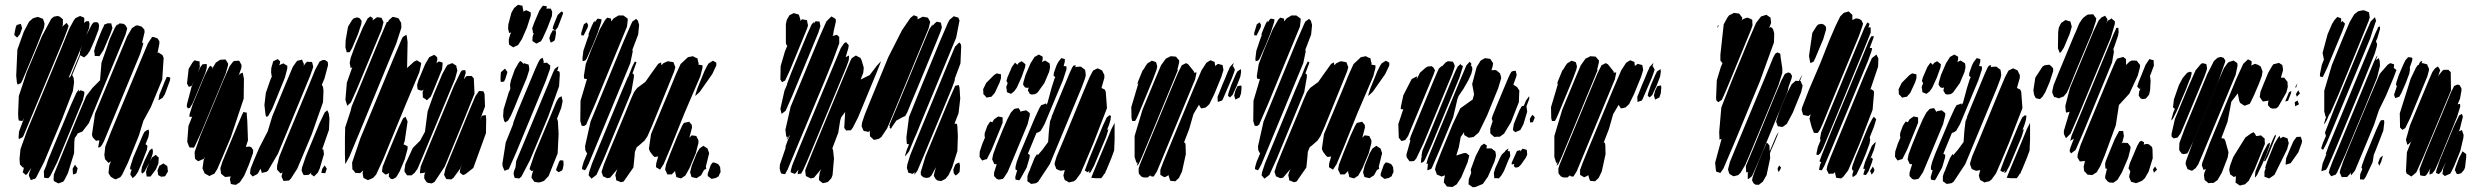

<svg xmlns="http://www.w3.org/2000/svg" viewBox="-20 -760 10405 806"><path d="M286 -378 240 -259 166 -82 133 -17 128 -10 115 -6 109 -4 106 -12 101 -23 103 -34 115 -65 111 -55 95 -31 89 -25 82 -31 75 -37 77 -42 81 -59 78 -55 72 -61 64 -69 63 -77 62 -94 66 -134 94 -212 236 -554 271 -640 290 -675 297 -684 316 -693 326 -689 333 -686 334 -680 333 -662 337 -668 344 -671H353L356 -660L354 -642L342 -612L366 -658L373 -666L384 -667L392 -665L396 -654L394 -636L376 -589L358 -548L346 -530L333 -519L322 -525L317 -528L282 -442L284 -444L289 -433L291 -415ZM247 -594 112 -270 79 -191 75 -184 59 -176 58 -185 60 -208 81 -264 74 -252 66 -253 59 -254 57 -263 56 -283 59 -357 92 -456 156 -608 195 -681 206 -690 222 -693 231 -690 244 -679V-668V-656L239 -643L242 -649L260 -664L268 -651L263 -636ZM165 -645 134 -566 89 -458 74 -423 68 -411 54 -405 51 -413 48 -442 53 -552 80 -627 102 -669 118 -683 131 -687 139 -689 150 -685 160 -681 163 -674 167 -661ZM443 -617 414 -549 402 -531 397 -524 389 -525H378L377 -536L375 -546L379 -559L378 -558L380 -563L381 -566L382 -568L383 -571L387 -583L408 -635L415 -649L418 -657L429 -661L430 -662H438H447L449 -654L452 -642ZM507 -615 409 -379 353 -243 326 -208 306 -200 302 -192 294 -181 292 -164 291 -117 265 -33 252 -7 246 2 236 6 225 10 206 0 205 -8 206 -27 258 -155 312 -286 342 -357 369 -392 400 -423 406 -497 433 -573V-574L441 -597L459 -636L460 -638L461 -642L465 -647V-648L474 -661L472 -653L482 -662L498 -660L506 -655L514 -641L512 -633ZM64 -617 52 -602 40 -613 41 -621 46 -645 50 -655 67 -660 69 -655 73 -642 70 -634ZM568 -533 459 -270 416 -166 407 -150 400 -142 392 -141 393 -147 397 -169V-171L389 -170L383 -169L377 -175L369 -184L366 -195L379 -283L482 -531L514 -608L534 -642L551 -653H560L575 -648L586 -636L587 -625L576 -579L581 -582V-574ZM661 -426 613 -310 582 -253 563 -191 517 -77 493 -27 485 -16 472 -10 466 -7 458 -10 445 -18 436 -32V-40L439 -66L446 -83L443 -81L436 -76L430 -82L421 -92L418 -109L422 -145L447 -209L569 -502L601 -578L614 -598L619 -605L627 -604L641 -599L649 -587V-576L641 -536H640L645 -540L652 -535L662 -529L667 -517ZM316 -544 324 -568 268 -433 276 -439 305 -509 315 -532ZM672 -364 662 -349 652 -343 645 -339 646 -344 649 -362 672 -419 680 -437H686L695 -434L693 -421ZM328 -340 220 -79 191 -21 183 -12 172 -13H166L165 -19L164 -41L175 -67V-68L182 -89L198 -128L278 -320L301 -371L312 -385L311 -376L318 -381L325 -379L334 -375V-366ZM577 -80 559 -38 549 -23 537 -12 534 -17 527 -27 529 -38 533 -48 526 -49 527 -60 539 -98 580 -194 586 -206 597 -214 604 -216 606 -203 603 -185 591 -155 599 -148 597 -132ZM612 -19H601H596L595 -24L593 -38L597 -53L607 -77L586 -38L576 -31L573 -41L576 -59L587 -86L608 -129L619 -137L622 -127L621 -114L610 -83L612 -87L618 -99L634 -110L640 -104L647 -98L646 -93L645 -74L635 -50ZM657 -18 644 -25 643 -33 641 -44 649 -64 656 -68 666 -74 673 -69 682 -63 683 -57 685 -40 676 -25 673 -20ZM285 -52 295 -69 299 -62 306 -54 302 -38 301 -33 288 -27 286 -32Z M1176 -434 1123 -304 1106 -273 1099 -269 1095 -276 1090 -319 1096 -370 1115 -425 1121 -438 1120 -443 1118 -457 1119 -475 1127 -503 1146 -512 1156 -502 1155 -494 1152 -486 1160 -490 1170 -494 1179 -488 1186 -484V-472ZM927 -450 825 -205 799 -149 794 -140 776 -141 773 -146 766 -165 771 -231 787 -271 782 -269 775 -270 776 -281 789 -322 839 -442 855 -474 862 -484 872 -478 869 -469 886 -497 904 -509 918 -510H927L934 -499L938 -492L936 -481ZM1282 -442 1147 -115 1106 -45 1100 -39 1087 -36 1079 -34 1077 -42 1073 -52 1066 -37 1060 -29 1048 -23 1041 -19 1035 -25 1030 -31V-37L1032 -52L1045 -85L1068 -139L1104 -209L1123 -272L1178 -405L1209 -479L1223 -499L1228 -505L1242 -508L1248 -510L1250 -504L1256 -491L1254 -483L1263 -495L1269 -501L1280 -500H1290L1293 -488L1295 -480L1292 -470ZM1336 -331 1289 -197 1228 -52 1201 -10 1193 -2 1176 -1 1171 0 1168 -5 1162 -18 1163 -26 1166 -36 1158 -32 1152 -38 1143 -48V-64L1152 -101L1173 -153L1275 -398L1304 -469L1317 -493L1322 -502L1335 -508H1345L1356 -500L1357 -486L1342 -430L1331 -404L1336 -395L1338 -379ZM825 -413 789 -327 777 -307 769 -305 764 -313 765 -323 784 -395 795 -422 785 -400 773 -395 765 -409 772 -471 789 -499 797 -507 807 -504 818 -502V-490L819 -479L811 -457L821 -478L830 -490L841 -491H848V-485V-475L842 -454ZM1003 -346 949 -184 912 -96 892 -50 880 -31 867 -25 859 -21 852 -25 839 -32 837 -37 830 -53 835 -88 841 -103 835 -93 812 -83 799 -93 798 -101 797 -122 821 -190 917 -421 944 -482 956 -498 962 -504 978 -505H984L987 -500L994 -487L993 -474L981 -441L986 -449L994 -453L999 -455L1000 -450L1004 -429ZM1322 -52 1314 -35 1304 -25 1298 -19 1292 -24 1285 -29 1286 -34 1287 -37 1282 -31 1276 -26 1260 -25H1255L1252 -30L1246 -44L1248 -57L1264 -104L1321 -242L1343 -288L1354 -297L1360 -284L1363 -263L1361 -215L1332 -132L1337 -134L1338 -128L1340 -113ZM1025 -69 1005 -22 987 5 970 16 956 14 949 12 948 6 945 -8 948 -18 949 -21 947 -19 936 -18 925 -17 916 -24 908 -31 905 -54 914 -82 978 -236 996 -278 1002 -290 1010 -288 1016 -287V-278L1018 -254L1021 -171L1012 -143L1026 -145L1035 -142L1043 -130L1042 -117ZM1332 -50 1343 -66 1347 -59 1352 -52 1347 -38 1346 -33 1329 -34Z M1582 -636 1479 -388 1453 -330 1438 -316 1436 -322 1430 -341 1436 -413 1459 -478 1452 -474 1450 -485 1448 -496 1452 -517 1472 -571 1503 -644 1523 -682 1534 -691 1545 -684V-679L1544 -673L1545 -675L1563 -688L1576 -686L1582 -685L1584 -680L1590 -667L1588 -659ZM1664 -664 1665 -644 1643 -576 1614 -507 1490 -206 1447 -103 1434 -79 1429 -71V-80L1428 -109V-180L1429 -225L1451 -292L1452 -295L1453 -300L1457 -315L1485 -382L1573 -595L1596 -649L1604 -668H1609L1612 -675L1628 -689L1636 -688L1653 -683ZM1483 -617 1458 -558 1448 -541H1443H1435L1434 -547L1430 -561L1431 -591L1441 -648L1458 -676L1465 -683L1479 -687L1489 -684L1498 -673L1497 -660ZM1740 -456 1683 -321 1588 -90 1559 -27 1546 -13 1530 -6 1524 -4 1514 -9 1506 -13 1504 -22 1502 -33 1505 -45 1492 -33 1480 -34H1472L1467 -41L1459 -50V-58L1458 -77L1493 -180L1632 -515L1665 -593L1671 -605L1686 -614L1688 -606L1691 -583L1689 -477L1687 -473L1718 -501L1730 -507L1738 -502L1748 -496L1747 -487ZM1836 -470 1805 -394 1794 -367 1788 -354 1772 -339 1766 -344 1755 -351V-357L1754 -373L1758 -384L1751 -379L1740 -382L1733 -385L1732 -393L1731 -404L1737 -424L1765 -491L1782 -520L1803 -530L1815 -520L1816 -509L1812 -495L1822 -502L1830 -500L1838 -497V-492ZM1890 -428 1756 -106 1733 -52 1721 -35 1708 -24H1698H1689L1684 -31L1678 -40V-48L1682 -72L1713 -139L1744 -170L1764 -207L1775 -292L1800 -362L1837 -450L1853 -479L1859 -488L1867 -490V-492V-491L1870 -492L1879 -495L1888 -489L1895 -485L1897 -476L1900 -464ZM1972 -367 1924 -248 1847 -61 1804 4 1792 10 1780 8 1772 6 1767 -1 1761 -11V-24L1766 -40L1763 -35L1749 -33H1743V-39L1746 -61L1776 -135L1885 -398L1914 -458L1919 -464L1929 -466L1934 -464L1935 -454L1927 -427L1933 -435L1939 -441H1955H1960L1969 -431ZM2020 -201 1967 -55 1934 -29 1924 -25 1917 -30 1910 -36 1912 -50 1919 -70 1911 -51 1884 -14 1875 -7 1859 -8H1854L1851 -13L1844 -26L1846 -34L1850 -52L1872 -106L1951 -298L1976 -357L1991 -378L2009 -377L2014 -366L2016 -313L1993 -252L1998 -264L2003 -274L2008 -275L2019 -277L2020 -271L2021 -260ZM1679 -91 1658 -41 1647 -22 1642 -15 1629 -8 1621 -9 1612 -19 1613 -30 1614 -34 1607 -30 1599 -27 1592 -32 1584 -39V-44L1586 -60L1609 -117L1654 -225L1672 -263L1682 -270L1691 -250L1679 -168L1674 -154L1683 -150L1691 -146V-135Z M2192 -644 2171 -596 2155 -571 2140 -564 2135 -561 2124 -568 2117 -573 2116 -584V-595L2122 -616L2126 -623L2117 -622L2116 -627L2113 -639L2114 -658L2127 -707L2138 -726L2146 -733L2155 -740L2163 -738L2173 -736L2175 -724L2177 -715L2176 -711L2184 -715L2190 -717L2200 -712L2208 -708V-694ZM2278 -643 2258 -599 2251 -587 2232 -577 2222 -583 2215 -588V-594L2216 -607L2221 -622L2217 -621V-627L2214 -641L2223 -666L2244 -715L2254 -730L2259 -736L2268 -735L2276 -733L2274 -725L2273 -724H2280H2292L2298 -711L2297 -693ZM2291 -616 2298 -628 2300 -633 2310 -632 2300 -640 2301 -645 2304 -655 2321 -697 2337 -712 2344 -707 2342 -699 2322 -646 2311 -632 2313 -631 2314 -620 2310 -596 2307 -589 2302 -586 2292 -581 2289 -589 2286 -600ZM2271 -420 2149 -125 2119 -57 2116 -50 2098 -43 2095 -50 2090 -62 2089 -73 2103 -162 2134 -239 2135 -246 2150 -286 2226 -468 2240 -499 2247 -511 2258 -518 2260 -511 2263 -500 2261 -495 2267 -496 2276 -497 2284 -490 2290 -485 2289 -471ZM2191 -432 2159 -356 2139 -307 2124 -273 2113 -254 2101 -246 2096 -253 2092 -272 2094 -301 2116 -373 2122 -386V-392L2121 -404L2125 -423L2141 -468L2157 -496L2164 -504L2169 -501L2176 -494V-491L2180 -495L2188 -492L2199 -489L2201 -478L2202 -467ZM2327 -398 2281 -270 2205 -88 2169 -19 2160 -11 2149 -12 2141 -13 2138 -21 2136 -32 2138 -42 2145 -60 2144 -59 2145 -65 2147 -84 2178 -158 2284 -413 2302 -457 2309 -471 2324 -482 2323 -473 2319 -463 2329 -459 2330 -446ZM2100 -472 2110 -458 2108 -450 2101 -428 2096 -418 2088 -416 2082 -417 2081 -428 2082 -449 2083 -457ZM2325 -198 2321 -116 2283 -21 2264 -1 2254 3 2243 6 2233 5 2223 3 2216 -7 2211 -14 2213 -27 2219 -45 2213 -41 2203 -50 2205 -58 2225 -116 2304 -305 2316 -334 2326 -350 2338 -356 2339 -348 2342 -336 2336 -307 2318 -261H2319L2322 -251ZM2325 -37 2314 -46 2317 -55 2327 -81 2331 -87H2336L2345 -86V-81L2346 -70L2343 -53L2340 -45Z M2612 -648 2562 -527 2478 -323 2445 -247 2441 -237 2432 -231 2422 -232 2416 -252 2417 -337 2444 -428 2432 -430 2431 -441 2439 -491 2462 -551 2498 -637 2520 -676 2529 -686 2545 -682 2546 -670 2556 -683 2568 -690 2576 -695H2592H2597L2608 -687L2615 -682V-673ZM2451 -618 2460 -641 2466 -655 2475 -673 2477 -666 2483 -675 2489 -682 2505 -679 2504 -668 2489 -622 2468 -570 2455 -541 2443 -514 2437 -506 2426 -503 2425 -514 2429 -547 2448 -603 2451 -609ZM2626 -495 2501 -193 2451 -72 2441 -53 2436 -45 2431 -47 2423 -50 2424 -59 2430 -80 2445 -116 2442 -120 2437 -130 2436 -146 2459 -249 2596 -582 2630 -660 2635 -670 2644 -676 2650 -681 2658 -673 2663 -655 2659 -615 2635 -552 2636 -543ZM2430 -611 2420 -612V-622L2431 -658L2443 -666L2449 -655L2447 -645ZM2920 -440 2853 -284 2796 -142 2766 -71 2751 -48 2744 -52 2734 -58V-64L2735 -75L2743 -103H2742L2728 -101L2722 -106L2709 -123L2704 -135L2713 -197L2790 -381L2817 -447L2837 -491L2868 -520L2878 -522L2889 -524L2898 -519L2908 -515L2910 -504L2913 -494L2911 -487L2912 -489L2921 -487L2929 -486V-475ZM2970 -449 2918 -375 2899 -357 2900 -365 2908 -390 2937 -461 2949 -485 2955 -494 2968 -502 2973 -505 2980 -501 2987 -497V-485ZM2715 -453 2743 -492 2755 -498 2756 -490 2757 -486 2764 -494 2776 -500 2784 -503 2795 -501 2807 -499 2810 -491 2815 -478 2810 -460 2745 -300 2716 -229 2698 -188 2686 -170 2662 -149 2653 -142 2645 -122 2644 -106 2639 -57 2598 2 2587 5 2575 0 2567 -3 2566 -11 2563 -25 2567 -38 2572 -50 2541 -14 2529 -12 2516 -18 2511 -20 2510 -25 2505 -39 2508 -47 2515 -69 2539 -128 2607 -291 2629 -345 2642 -374 2655 -391 2689 -416ZM2630 -373 2514 -92 2484 -26 2463 -10 2458 -16 2451 -24 2453 -37 2465 -73 2483 -117 2590 -376 2616 -437H2617L2634 -480L2645 -502L2652 -498L2649 -490L2638 -460L2635 -452L2641 -447V-436ZM2901 -117 2874 -53 2857 -23 2839 -11 2828 -14 2819 -17 2817 -27 2814 -38 2815 -43 2800 -28H2789H2781L2778 -36L2772 -48L2776 -69L2794 -116L2825 -192L2844 -233L2851 -244L2873 -249L2884 -236L2885 -225L2874 -182L2876 -184L2884 -192L2897 -190L2903 -189L2908 -179L2912 -171V-160ZM2945 -52 2936 -46 2939 -53 2923 -24 2904 -12 2891 -15 2883 -17 2881 -23 2877 -37 2879 -45 2884 -65 2905 -117 2916 -136 2924 -142 2933 -148 2940 -143 2950 -137 2952 -131 2957 -117 2943 -60ZM2985 -13 2972 -10 2967 -9 2958 -16 2951 -21V-31L2964 -68L2972 -78L2981 -77L2995 -71L3003 -59L3005 -38L3000 -28L2997 -20Z M3368 -640 3296 -465 3276 -422 3263 -415 3256 -426 3257 -482 3275 -544 3285 -568 3280 -574 3279 -583V-659L3283 -677L3290 -689L3294 -696L3312 -705L3326 -701L3333 -699L3335 -694L3340 -678L3339 -672L3347 -679L3359 -677L3368 -675L3369 -667L3372 -653ZM3802 -685 3816 -696 3832 -690V-685V-678L3834 -680L3844 -685L3854 -690L3869 -687L3875 -686L3878 -681L3885 -668L3883 -660L3878 -640L3726 -273L3704 -221L3680 -185L3669 -177L3656 -174L3648 -173L3642 -179L3632 -188V-193L3631 -209L3632 -212L3625 -206L3614 -209L3606 -210L3602 -218L3597 -230L3599 -246L3611 -281L3632 -333L3709 -520L3767 -634ZM3994 -602 3848 -250 3827 -198 3818 -178 3796 -124 3779 -103 3780 -109 3786 -130 3796 -154 3787 -156 3786 -164 3785 -184 3796 -269 3844 -388 3923 -580 3960 -666 3967 -678 3977 -686 3984 -692 3989 -690 4003 -686 4008 -674ZM3503 -578 3476 -505 3442 -421 3329 -151 3287 -50 3276 -29 3267 -30 3259 -32 3256 -40 3253 -53 3254 -69 3280 -145 3275 -139 3278 -146 3285 -166 3296 -192 3293 -190 3289 -181 3282 -172 3288 -187 3283 -183 3280 -191 3277 -215 3299 -312 3419 -602 3449 -670 3464 -685 3470 -691 3481 -685 3488 -680 3489 -670 3479 -626 3478 -616 3475 -609 3493 -614 3503 -605V-597ZM3415 -622 3305 -356 3278 -295 3261 -282 3256 -303 3273 -379 3284 -405V-408L3303 -458L3368 -615L3387 -657L3396 -668V-661L3399 -665L3404 -671L3412 -670H3420L3422 -661L3424 -650ZM3911 -584 3831 -390 3804 -326 3789 -289 3780 -273 3769 -268 3743 -254 3725 -228 3720 -219 3714 -225 3716 -230 3713 -233 3719 -248 3745 -310 3848 -558 3881 -637 3895 -658 3894 -652V-651L3905 -663L3913 -669L3930 -665L3931 -659L3934 -645L3929 -629ZM3533 -479 3387 -128 3365 -76 3351 -45 3343 -31 3334 -30 3329 -28V-36L3332 -48L3322 -35L3316 -30L3306 -34L3299 -37L3300 -46L3306 -67L3338 -146L3472 -468L3510 -559L3524 -579L3532 -583L3543 -570L3541 -557L3530 -520L3544 -527V-519L3543 -507ZM3976 -390 3859 -109 3831 -43 3818 -26 3819 -31 3820 -37 3811 -30 3801 -33 3793 -35 3791 -43 3787 -55 3789 -70 3801 -109 3824 -165 3956 -485 3989 -564 4007 -582 4014 -574 4015 -566 4012 -494 3987 -427 3989 -428 3987 -420ZM3481 -94 3475 -25 3470 -12 3461 -2 3455 4 3444 7 3434 9 3425 2 3418 -4V-12L3421 -35L3427 -50L3397 -14L3384 -11L3371 -17L3363 -21L3362 -29L3360 -43L3363 -53L3392 -125L3515 -422L3549 -503L3555 -515L3565 -522L3573 -527L3584 -521L3592 -517L3597 -507L3606 -476L3604 -455L3593 -426L3631 -445L3660 -483L3678 -503L3675 -493L3657 -448L3582 -267L3560 -224L3552 -213H3544L3532 -212L3524 -223L3528 -290L3519 -278L3511 -267L3507 -254L3499 -203L3474 -137L3477 -131ZM4001 -188 3999 -126 3977 -57 3962 -25 3949 -9 3939 -4 3931 0 3916 -2 3908 -8 3900 -22 3902 -33 3909 -58 3890 -23 3881 -15 3869 -13 3856 -16 3846 -25 3845 -37 3865 -103 3963 -339 3990 -400 4005 -403 4008 -392 4011 -346 4004 -285 3987 -241 3997 -240 3999 -230ZM3984 -32 3982 -48 3987 -61 3990 -69 3997 -74 4007 -78 4010 -65 4009 -46 4008 -38 4001 -30 3992 -23Z M4364 -411 4336 -372 4326 -365 4311 -363 4303 -366 4295 -380 4297 -388 4298 -393 4292 -391 4283 -393 4275 -404 4276 -414 4285 -445 4306 -494 4323 -521 4341 -531 4350 -526 4357 -522V-510L4354 -500L4357 -501L4367 -506L4377 -500L4386 -494L4387 -489L4388 -477L4384 -458ZM4290 -57 4264 -10 4259 -3 4243 -6 4242 -17 4250 -45 4243 -48V-60L4248 -80L4261 -115L4322 -260L4343 -306L4351 -319L4359 -321L4371 -326V-320L4377 -327L4394 -390L4406 -428L4410 -436L4403 -442L4404 -454L4415 -485L4422 -499L4435 -516L4443 -514L4450 -512V-501L4445 -483L4457 -481V-469L4442 -423L4365 -239L4349 -211L4340 -205L4331 -202L4295 -115L4296 -114L4303 -110L4302 -98ZM4268 -435 4248 -391 4237 -376 4224 -366 4212 -371 4207 -373 4206 -384 4204 -395 4208 -405 4210 -411 4205 -420 4209 -435 4228 -479 4241 -497 4251 -488 4256 -496 4269 -503 4278 -496 4285 -490 4283 -477ZM4520 -391 4387 -71 4338 3 4329 9 4317 11 4308 12 4302 7 4293 1V-7V-20L4297 -33L4303 -46L4305 -52L4323 -97L4334 -114L4336 -109V-108L4355 -130L4380 -164L4383 -208L4388 -251L4395 -268L4394 -269L4399 -281L4411 -311L4470 -453L4481 -477L4487 -485L4496 -486L4494 -477L4497 -479L4509 -480H4518L4527 -473L4535 -467L4537 -455L4538 -444L4535 -431ZM4627 -306 4570 -159 4536 -78 4516 -32 4497 -6 4488 1 4474 4 4468 6 4458 0 4450 -4 4448 -9 4444 -23 4446 -31 4450 -46 4438 -44 4433 -43 4422 -47 4414 -51 4412 -57 4407 -70 4408 -78 4416 -104 4443 -168 4529 -377 4554 -436 4565 -457 4569 -464 4583 -471 4588 -473 4595 -470 4607 -464 4609 -459 4616 -445V-433L4604 -391L4607 -389L4618 -384L4622 -374ZM4120 -412 4153 -445 4164 -452 4169 -451 4182 -448V-442V-431L4176 -413L4156 -370L4142 -354L4130 -352L4122 -350L4114 -359L4108 -365V-374L4107 -385ZM4294 -239 4242 -114 4210 -38 4195 -15 4190 -9 4173 -6 4164 -9 4153 -21V-35L4164 -71H4162H4154L4151 -78L4145 -91L4149 -112L4163 -150L4189 -214L4209 -260L4224 -288L4238 -303L4248 -305L4256 -306L4262 -297L4265 -290L4268 -293L4283 -296L4288 -297L4297 -290L4303 -285V-276ZM4624 -187 4573 -65 4558 -37 4550 -34 4553 -42 4554 -45 4546 -37 4534 -44 4538 -55 4553 -95 4610 -233 4626 -267 4637 -276 4644 -274 4643 -268 4642 -258 4636 -237 4627 -214 4633 -218 4631 -210ZM4182 -227 4143 -132 4128 -102 4123 -92 4114 -90 4103 -86 4098 -93 4092 -102 4093 -124 4104 -157 4115 -183 4113 -189 4114 -202 4125 -232 4137 -250 4145 -247H4146L4153 -259L4170 -271L4181 -269L4189 -267V-258V-245ZM4659 -244V-172L4657 -128L4646 -98L4625 -47L4622 -42L4621 -38L4618 -31H4616L4610 -21L4603 -12H4598H4579L4566 -13L4561 -14L4565 -24L4576 -51L4623 -163L4646 -219Z M4912 -435 4809 -186 4774 -102 4760 -71 4752 -64 4754 -70 4757 -80 4753 -74 4749 -82 4743 -101V-189L4776 -299L4829 -427L4854 -486L4874 -514L4887 -520L4894 -524L4908 -523L4917 -522L4924 -513L4930 -507V-498L4922 -465L4926 -469L4923 -462ZM4958 -113 4942 -40 4929 -13 4914 1 4902 0 4893 -1 4891 -6 4886 -22V-25L4876 -19L4868 -16L4861 -20L4851 -26V-32V-47L4863 -79L4887 -138L4990 -386L5024 -465L5044 -496L5056 -504L5062 -507L5071 -503L5079 -500L5080 -491L5081 -483L5093 -492L5104 -489L5112 -487L5114 -478L5116 -466L5107 -437L5078 -366L5057 -323L5042 -309L5030 -306L5022 -305L5019 -310L5013 -320L4990 -281L4972 -218L4950 -161H4955L4957 -150ZM4820 -427 4762 -287 4751 -262 4745 -252H4733L4730 -264L4729 -310L4759 -411L4754 -406L4758 -419L4776 -463L4785 -475L4784 -474L4789 -483L4797 -494L4815 -505L4825 -502L4833 -499L4835 -493L4838 -480L4835 -467ZM5152 -433 5114 -345 5110 -338 5092 -332V-338L5091 -353L5095 -363L5105 -388L5109 -398L5110 -401L5123 -431L5133 -456L5140 -471L5143 -479L5159 -496L5157 -488L5154 -481L5157 -482L5160 -475L5164 -468L5161 -458ZM4997 -427 4883 -152 4837 -41 4827 -25 4823 -19H4817L4809 -21L4810 -25L4798 -15H4781L4771 -19L4761 -31L4760 -39V-53L4764 -66L4795 -142L4895 -383L4924 -452L4936 -476L4941 -486L4959 -495L4968 -490L4992 -460V-455L5003 -456L5002 -451ZM5173 -402 5154 -361 5143 -351 5135 -358 5137 -369 5148 -402 5166 -444 5174 -460 5189 -470 5190 -458 5187 -439ZM5190 -369 5184 -351 5174 -346 5166 -342 5164 -349 5161 -359 5166 -379 5175 -398 5183 -400 5191 -401 5192 -393Z M5437 -648 5387 -527 5303 -323 5270 -247 5266 -237 5257 -231 5247 -232 5241 -252 5242 -337 5269 -428 5257 -430 5256 -441 5264 -491 5287 -551 5323 -637 5345 -676 5354 -686 5370 -682 5371 -670 5381 -683 5393 -690 5401 -695H5417H5422L5433 -687L5440 -682V-673ZM5276 -618 5285 -641 5291 -655 5300 -673 5302 -666 5308 -675 5314 -682 5330 -679 5329 -668 5314 -622 5293 -570 5280 -541 5268 -514 5262 -506 5251 -503 5250 -514 5254 -547 5273 -603 5276 -609ZM5451 -495 5326 -193 5276 -72 5266 -53 5261 -45 5256 -47 5248 -50 5249 -59 5255 -80 5270 -116 5267 -120 5262 -130 5261 -146 5284 -249 5421 -582 5455 -660 5460 -670 5469 -676 5475 -681 5483 -673 5488 -655 5484 -615 5460 -552 5461 -543ZM5255 -611 5245 -612V-622L5256 -658L5268 -666L5274 -655L5272 -645ZM5745 -440 5678 -284 5621 -142 5591 -71 5576 -48 5569 -52 5559 -58V-64L5560 -75L5568 -103H5567L5553 -101L5547 -106L5534 -123L5529 -135L5538 -197L5615 -381L5642 -447L5662 -491L5693 -520L5703 -522L5714 -524L5723 -519L5733 -515L5735 -504L5738 -494L5736 -487L5737 -489L5746 -487L5754 -486V-475ZM5795 -449 5743 -375 5724 -357 5725 -365 5733 -390 5762 -461 5774 -485 5780 -494 5793 -502 5798 -505 5805 -501 5812 -497V-485ZM5540 -453 5568 -492 5580 -498 5581 -490 5582 -486 5589 -494 5601 -500 5609 -503 5620 -501 5632 -499 5635 -491 5640 -478 5635 -460 5570 -300 5541 -229 5523 -188 5511 -170 5487 -149 5478 -142 5470 -122 5469 -106 5464 -57 5423 2 5412 5 5400 0 5392 -3 5391 -11 5388 -25 5392 -38 5397 -50 5366 -14 5354 -12 5341 -18 5336 -20 5335 -25 5330 -39 5333 -47 5340 -69 5364 -128 5432 -291 5454 -345 5467 -374 5480 -391 5514 -416ZM5455 -373 5339 -92 5309 -26 5288 -10 5283 -16 5276 -24 5278 -37 5290 -73 5308 -117 5415 -376 5441 -437H5442L5459 -480L5470 -502L5477 -498L5474 -490L5463 -460L5460 -452L5466 -447V-436ZM5726 -117 5699 -53 5682 -23 5664 -11 5653 -14 5644 -17 5642 -27 5639 -38 5640 -43 5625 -28H5614H5606L5603 -36L5597 -48L5601 -69L5619 -116L5650 -192L5669 -233L5676 -244L5698 -249L5709 -236L5710 -225L5699 -182L5701 -184L5709 -192L5722 -190L5728 -189L5733 -179L5737 -171V-160ZM5770 -52 5761 -46 5764 -53 5748 -24 5729 -12 5716 -15 5708 -17 5706 -23 5702 -37 5704 -45 5709 -65 5730 -117 5741 -136 5749 -142 5758 -148 5765 -143 5775 -137 5777 -131 5782 -117 5768 -60ZM5810 -13 5797 -10 5792 -9 5783 -16 5776 -21V-31L5789 -68L5797 -78L5806 -77L5820 -71L5828 -59L5830 -38L5825 -28L5822 -20Z M6141 -79 6114 -15 6095 14 6077 25 6063 24 6054 23 6046 12 6041 6 6042 -5 6046 -24 6037 -21 6031 -19 6020 -24 6012 -27 6007 -41 6004 -49 6008 -65 6029 -119 6079 -240 6110 -305 6149 -333 6162 -342 6165 -353 6168 -364 6166 -375 6160 -407 6179 -479 6196 -506 6214 -516 6228 -514 6236 -513 6243 -502 6248 -495 6246 -482 6241 -465 6254 -466H6260L6271 -457L6277 -452L6280 -442L6282 -432L6269 -389L6223 -276L6188 -204L6166 -185L6155 -183L6145 -182L6127 -193L6126 -199V-205L6112 -185L6104 -142L6093 -106V-107L6124 -117L6134 -118L6141 -113L6148 -107L6146 -99ZM6077 -451 5956 -159 5925 -94 5916 -84 5905 -83H5897L5892 -90L5885 -100L5884 -111L5901 -171L5897 -172L5899 -177L5903 -190L5925 -244L6000 -426L6020 -472L6032 -483L6033 -481L6049 -498L6058 -503L6070 -502L6079 -501L6083 -494L6087 -484L6085 -475ZM6144 -423 6124 -388 6103 -357 6098 -344 6090 -309 6080 -267 6022 -127 5992 -58 5988 -51 5978 -47 5972 -45V-51L5974 -70L5975 -74L5973 -73L5968 -71L5969 -76L5974 -95L6005 -171L6110 -425L6136 -486L6150 -501L6157 -492L6154 -482H6159L6161 -470L6157 -452ZM6106 -433 5991 -155 5963 -92 5957 -82 5950 -78 5945 -76V-81L5947 -100L5950 -106L5947 -104L5948 -110L5951 -127L5980 -196L6075 -427L6091 -464L6099 -480L6113 -493L6112 -488L6121 -483L6120 -477ZM5871 -360 5906 -428 5923 -437 5929 -439 5928 -433 5927 -427 5941 -455 5965 -476 5974 -481 5990 -482 5997 -477 6004 -465 5998 -447 5907 -228 5891 -189 5879 -172 5863 -168 5852 -182 5850 -239 5868 -293 5871 -301 5860 -302 5861 -313ZM6356 -331 6323 -247 6294 -199 6276 -186H6262L6253 -185L6245 -192L6237 -199L6236 -205V-221L6246 -251L6245 -254L6242 -262L6246 -275L6261 -312L6309 -427L6319 -449L6325 -459L6332 -462L6343 -463L6345 -454L6347 -446L6344 -435L6334 -408L6333 -405L6334 -404L6349 -394L6358 -380ZM6391 -291 6375 -238 6362 -214 6341 -205 6331 -214 6332 -222 6335 -240 6358 -296 6368 -314 6377 -316 6386 -338 6399 -356 6400 -346 6388 -314ZM6403 -246 6402 -261 6409 -273 6414 -278 6423 -267 6421 -262 6415 -247ZM6254 -82 6226 -18 6205 12 6174 25 6162 26 6154 20 6145 14V8L6146 -8L6156 -34L6154 -48L6175 -105L6197 -148L6210 -157L6222 -149L6220 -137H6233H6241L6250 -130L6257 -125L6259 -116L6260 -105ZM6311 -85 6294 -43 6283 -24 6272 -11 6264 -12H6253L6252 -23L6251 -34L6257 -54L6278 -100L6285 -112L6298 -124L6300 -128L6313 -137L6309 -126L6318 -125L6319 -116L6320 -105ZM6326 -77 6348 -126 6362 -130 6361 -124 6363 -126 6372 -136 6389 -131 6390 -125 6391 -111 6386 -99 6365 -69 6355 -59 6343 -56 6335 -62 6336 -68 6337 -72 6326 -69Z M6674 -435 6571 -186 6536 -102 6522 -71 6514 -64 6516 -70 6519 -80 6515 -74 6511 -82 6505 -101V-189L6538 -299L6591 -427L6616 -486L6636 -514L6649 -520L6656 -524L6670 -523L6679 -522L6686 -513L6692 -507V-498L6684 -465L6688 -469L6685 -462ZM6720 -113 6704 -40 6691 -13 6676 1 6664 0 6655 -1 6653 -6 6648 -22V-25L6638 -19L6630 -16L6623 -20L6613 -26V-32V-47L6625 -79L6649 -138L6752 -386L6786 -465L6806 -496L6818 -504L6824 -507L6833 -503L6841 -500L6842 -491L6843 -483L6855 -492L6866 -489L6874 -487L6876 -478L6878 -466L6869 -437L6840 -366L6819 -323L6804 -309L6792 -306L6784 -305L6781 -310L6775 -320L6752 -281L6734 -218L6712 -161H6717L6719 -150ZM6582 -427 6524 -287 6513 -262 6507 -252H6495L6492 -264L6491 -310L6521 -411L6516 -406L6520 -419L6538 -463L6547 -475L6546 -474L6551 -483L6559 -494L6577 -505L6587 -502L6595 -499L6597 -493L6600 -480L6597 -467ZM6914 -433 6876 -345 6872 -338 6854 -332V-338L6853 -353L6857 -363L6867 -388L6871 -398L6872 -401L6885 -431L6895 -456L6902 -471L6905 -479L6921 -496L6919 -488L6916 -481L6919 -482L6922 -475L6926 -468L6923 -458ZM6759 -427 6645 -152 6599 -41 6589 -25 6585 -19H6579L6571 -21L6572 -25L6560 -15H6543L6533 -19L6523 -31L6522 -39V-53L6526 -66L6557 -142L6657 -383L6686 -452L6698 -476L6703 -486L6721 -495L6730 -490L6754 -460V-455L6765 -456L6764 -451ZM6935 -402 6916 -361 6905 -351 6897 -358 6899 -369 6910 -402 6928 -444 6936 -460 6951 -470 6952 -458 6949 -439ZM6952 -369 6946 -351 6936 -346 6928 -342 6926 -349 6923 -359 6928 -379 6937 -398 6945 -400 6953 -401 6954 -393Z M7784 -610 7652 -291 7633 -244 7621 -217 7611 -202H7601H7595L7592 -209L7585 -227L7576 -262L7581 -280L7571 -273L7557 -276L7549 -278L7547 -286L7543 -299L7545 -309L7573 -381L7622 -496L7658 -587L7685 -650L7705 -691L7720 -706L7730 -709L7741 -712L7750 -703L7756 -698V-689V-676L7763 -679L7771 -683L7784 -681L7794 -675L7801 -661L7798 -650ZM7331 -636 7234 -400 7216 -358 7208 -341 7193 -331 7185 -339 7184 -350 7187 -423 7204 -479 7211 -495 7209 -497 7202 -506V-514V-530L7216 -658L7232 -687L7239 -696L7252 -702L7259 -706L7273 -704L7281 -703L7289 -692L7294 -686L7292 -674L7296 -679L7308 -684L7316 -686L7326 -682L7336 -677V-668L7337 -654ZM7427 -582 7368 -419 7259 -156 7215 -53 7202 -34 7190 -38 7185 -39 7183 -47 7180 -77 7207 -177 7204 -176 7198 -174V-182L7197 -206L7206 -309L7248 -416L7319 -588L7352 -664L7368 -685L7373 -691L7389 -696L7395 -698L7405 -691L7412 -687L7413 -681L7415 -664L7407 -643H7408L7414 -647L7423 -638L7428 -620ZM7806 -556 7681 -253 7632 -136 7621 -116 7613 -109 7605 -111 7606 -119 7611 -142 7624 -175 7620 -173 7621 -182 7625 -204 7660 -290 7778 -575 7807 -644 7819 -666 7828 -660 7826 -652 7823 -644 7826 -645 7832 -646 7833 -640V-623ZM7634 -596 7600 -515 7593 -501 7580 -495 7578 -503 7574 -525 7588 -622 7605 -649 7612 -657 7626 -660 7636 -657 7645 -648 7646 -637ZM7191 -652 7196 -654 7189 -642ZM7822 -505 7674 -148 7639 -65 7628 -45 7616 -47 7617 -52 7620 -67 7625 -79 7618 -83 7621 -91 7629 -113 7676 -229 7796 -517 7826 -590 7835 -607 7846 -609 7844 -599 7829 -559 7839 -558 7837 -547ZM7462 -473V-454L7446 -403L7421 -342L7328 -118L7307 -69L7287 -35L7277 -25L7266 -22L7257 -20L7250 -24L7240 -30L7238 -35L7234 -49L7236 -57L7242 -80L7265 -136L7392 -441L7423 -517L7432 -534L7441 -540L7453 -535L7454 -530L7455 -519ZM7841 -299 7786 -156 7757 -88 7738 -44 7718 -18 7709 -11 7693 -13 7688 -14 7687 -19 7683 -35 7685 -39 7676 -31H7665L7657 -30L7653 -38L7648 -48L7651 -64L7664 -99L7685 -150L7808 -448L7838 -516L7857 -531L7861 -523L7865 -515V-504L7864 -480L7831 -382L7835 -386L7846 -378L7847 -370ZM7472 -347 7362 -82 7335 -21 7322 -10 7317 -8V-13V-32L7319 -37H7317L7311 -36L7310 -42L7309 -63L7341 -139L7432 -361L7458 -422L7469 -443L7473 -450L7487 -456L7496 -453L7503 -441L7500 -428L7488 -395L7485 -379ZM7541 -373 7506 -287 7481 -240 7463 -227 7449 -229 7443 -230 7441 -236 7436 -249 7439 -260 7451 -295 7480 -365 7501 -406 7518 -421 7530 -420H7532L7535 -427L7546 -447L7541 -433L7536 -420H7539L7542 -412L7547 -402L7546 -394ZM7813 -116 7796 -75 7773 -27 7762 -19 7757 -17 7756 -27 7761 -45 7757 -44 7754 -53 7757 -66 7769 -99 7823 -229 7839 -260 7846 -270 7856 -260 7854 -252 7846 -226 7829 -184 7831 -173 7828 -157ZM7411 -96 7396 -25 7380 3 7363 16 7349 15 7341 9 7335 -3 7337 -14 7346 -41 7380 -124 7392 -151 7396 -161 7401 -158 7408 -149 7409 -125 7437 -191 7447 -206 7444 -198 7429 -161 7415 -130 7410 -116ZM7824 -41 7813 -25 7802 -27 7805 -38 7809 -51H7808H7802L7803 -57L7809 -79L7838 -148L7854 -165L7853 -156L7847 -132L7837 -107L7831 -93L7837 -99L7842 -92L7838 -78ZM7442 -51 7445 -59 7450 -65 7457 -56 7450 -43 7446 -38ZM7837 -27 7833 -37 7830 -42 7838 -54 7842 -61 7846 -53 7849 -46 7846 -38Z M8207 -411 8179 -372 8169 -365 8154 -363 8146 -366 8138 -380 8140 -388 8141 -393 8135 -391 8126 -393 8118 -404 8119 -414 8128 -445 8149 -494 8166 -521 8184 -531 8193 -526 8200 -522V-510L8197 -500L8200 -501L8210 -506L8220 -500L8229 -494L8230 -489L8231 -477L8227 -458ZM8133 -57 8107 -10 8102 -3 8086 -6 8085 -17 8093 -45 8086 -48V-60L8091 -80L8104 -115L8165 -260L8186 -306L8194 -319L8202 -321L8214 -326V-320L8220 -327L8237 -390L8249 -428L8253 -436L8246 -442L8247 -454L8258 -485L8265 -499L8278 -516L8286 -514L8293 -512V-501L8288 -483L8300 -481V-469L8285 -423L8208 -239L8192 -211L8183 -205L8174 -202L8138 -115L8139 -114L8146 -110L8145 -98ZM8111 -435 8091 -391 8080 -376 8067 -366 8055 -371 8050 -373 8049 -384 8047 -395 8051 -405 8053 -411 8048 -420 8052 -435 8071 -479 8084 -497 8094 -488 8099 -496 8112 -503 8121 -496 8128 -490 8126 -477ZM8363 -391 8230 -71 8181 3 8172 9 8160 11 8151 12 8145 7 8136 1V-7V-20L8140 -33L8146 -46L8148 -52L8166 -97L8177 -114L8179 -109V-108L8198 -130L8223 -164L8226 -208L8231 -251L8238 -268L8237 -269L8242 -281L8254 -311L8313 -453L8324 -477L8330 -485L8339 -486L8337 -477L8340 -479L8352 -480H8361L8370 -473L8378 -467L8380 -455L8381 -444L8378 -431ZM8470 -306 8413 -159 8379 -78 8359 -32 8340 -6 8331 1 8317 4 8311 6 8301 0 8293 -4 8291 -9 8287 -23 8289 -31 8293 -46 8281 -44 8276 -43 8265 -47 8257 -51 8255 -57 8250 -70 8251 -78 8259 -104 8286 -168 8372 -377 8397 -436 8408 -457 8412 -464 8426 -471 8431 -473 8438 -470 8450 -464 8452 -459 8459 -445V-433L8447 -391L8450 -389L8461 -384L8465 -374ZM7963 -412 7996 -445 8007 -452 8012 -451 8025 -448V-442V-431L8019 -413L7999 -370L7985 -354L7973 -352L7965 -350L7957 -359L7951 -365V-374L7950 -385ZM8137 -239 8085 -114 8053 -38 8038 -15 8033 -9 8016 -6 8007 -9 7996 -21V-35L8007 -71H8005H7997L7994 -78L7988 -91L7992 -112L8006 -150L8032 -214L8052 -260L8067 -288L8081 -303L8091 -305L8099 -306L8105 -297L8108 -290L8111 -293L8126 -296L8131 -297L8140 -290L8146 -285V-276ZM8467 -187 8416 -65 8401 -37 8393 -34 8396 -42 8397 -45 8389 -37 8377 -44 8381 -55 8396 -95 8453 -233 8469 -267 8480 -276 8487 -274 8486 -268 8485 -258 8479 -237 8470 -214 8476 -218 8474 -210ZM8025 -227 7986 -132 7971 -102 7966 -92 7957 -90 7946 -86 7941 -93 7935 -102 7936 -124 7947 -157 7958 -183 7956 -189 7957 -202 7968 -232 7980 -250 7988 -247H7989L7996 -259L8013 -271L8024 -269L8032 -267V-258V-245ZM8502 -244V-172L8500 -128L8489 -98L8468 -47L8465 -42L8464 -38L8461 -31H8459L8453 -21L8446 -12H8441H8422L8409 -13L8404 -14L8408 -24L8419 -51L8466 -163L8489 -219Z M8763 -625 8693 -458 8671 -403 8657 -372 8643 -355 8632 -351 8623 -347 8608 -352 8603 -353 8600 -359 8595 -372 8596 -381 8601 -403 8622 -455 8686 -609 8689 -616 8695 -629 8706 -656 8712 -668 8714 -669 8717 -675 8726 -686 8738 -695 8745 -699 8767 -700 8775 -689 8780 -683 8778 -670ZM8841 -602 8705 -275 8672 -199 8653 -180 8649 -187 8644 -198V-211L8668 -291L8654 -287L8652 -292L8650 -315L8669 -389L8768 -628L8790 -674L8802 -687L8817 -694L8823 -685L8827 -679L8825 -670L8822 -663L8823 -664L8828 -673L8837 -678L8844 -683L8850 -677L8858 -671V-660ZM8620 -626 8623 -645 8629 -657 8633 -664 8651 -676 8663 -672 8671 -670 8673 -664 8677 -648 8675 -640 8668 -617 8644 -560 8633 -543 8627 -537 8625 -542 8619 -557ZM8846 -497 8724 -201 8693 -130 8674 -116 8668 -126 8671 -139 8686 -178 8671 -169 8672 -174 8676 -190 8711 -274 8824 -547 8853 -618 8861 -635 8864 -643H8873V-637L8874 -625L8871 -609L8857 -568L8851 -552L8852 -553L8854 -542ZM8954 -442 8919 -367 8875 -319 8862 -234 8816 -109 8797 -63 8782 -37 8763 -25 8752 -26 8743 -27 8737 -34 8729 -42 8727 -60 8733 -86 8731 -84 8720 -83 8711 -82 8707 -89 8701 -99 8702 -113 8714 -151 8732 -195 8825 -419 8852 -483 8862 -505 8868 -514 8893 -521 8905 -512V-500V-489V-487L8919 -501L8929 -506H8939L8950 -505L8957 -496L8964 -487L8963 -476ZM9006 -382 9002 -363 8993 -352 8988 -346 8974 -344 8966 -347 8958 -359 8960 -375 8965 -388 8961 -387 8952 -396 8953 -401 8958 -416 8987 -488 8999 -506 9003 -512 9013 -509 9021 -507V-496L9022 -485L9009 -450L9005 -441L9006 -438L9008 -422ZM8584 -415 8566 -373 8555 -355 8544 -344 8538 -345 8526 -348 8519 -362 8516 -381 8524 -434 8554 -480 8563 -486 8579 -488H8584L8594 -479L8599 -473V-461ZM8890 -165 8886 -158 8892 -161 8903 -160H8912L8919 -151L8924 -144L8923 -133L8914 -98L8888 -37L8869 -5L8852 7L8835 6L8827 1L8817 -12L8818 -23L8825 -52H8824H8819L8818 -58L8817 -73L8820 -84L8830 -109L8858 -177L8871 -201L8876 -210H8885H8893L8894 -201L8896 -189ZM9017 -96 9000 -40 8984 -12 8972 -1 8955 6 8947 9 8937 6 8926 3 8924 -2 8918 -17 8919 -25 8923 -40 8919 -47 8915 -54 8917 -60 8921 -75 8952 -148 8961 -164 8968 -169 8981 -163 8979 -153 8991 -156 9001 -154 9014 -143 9016 -133ZM9018 -49 9027 -61 9030 -56 9035 -48 9022 -35Z M9295 -427 9188 -169 9169 -128 9162 -116 9147 -113 9139 -115 9129 -128 9128 -136 9129 -160 9152 -222 9246 -449 9274 -504 9284 -513 9290 -518 9303 -521 9315 -517 9322 -505 9320 -497ZM9332 -100 9307 -35 9289 -4 9272 8H9260L9251 9L9244 3L9235 -4L9234 -10L9232 -25L9234 -35L9240 -50H9239L9230 -47L9227 -56L9223 -66L9225 -77L9257 -161L9368 -429L9397 -492L9417 -511L9425 -507L9432 -503V-492L9430 -485L9446 -492L9459 -488L9470 -481L9478 -460L9475 -441L9463 -409L9442 -360L9429 -333L9424 -324L9413 -320L9403 -316L9393 -322L9384 -328L9380 -337L9374 -368L9347 -333L9331 -249L9305 -180L9317 -178L9322 -168L9335 -121ZM9365 -446 9231 -124 9208 -70 9197 -54 9182 -43 9176 -45 9163 -50 9160 -58 9155 -71 9156 -82 9184 -159 9286 -405 9316 -474 9331 -495 9337 -500 9351 -504 9356 -506 9365 -500 9372 -495 9373 -484ZM9578 -372 9544 -312 9535 -305 9520 -304 9511 -307 9501 -318V-327L9503 -339L9500 -337L9487 -335L9479 -334L9474 -341L9466 -353L9467 -358L9469 -374L9483 -409L9502 -455L9517 -481L9523 -490L9547 -496L9561 -487L9563 -476L9564 -465L9555 -434H9558H9569L9576 -425L9583 -416V-408L9584 -395ZM9234 -439 9149 -235 9133 -198 9125 -188 9120 -179 9122 -183 9105 -179 9096 -187V-198L9110 -260L9163 -388L9197 -465L9218 -490L9225 -495L9234 -493L9242 -491L9244 -480L9245 -472L9242 -461ZM9156 -384 9133 -330 9119 -296 9102 -262 9095 -254 9096 -262 9104 -290 9110 -303 9108 -304 9102 -310 9103 -318 9106 -343 9127 -403 9143 -433 9162 -455 9175 -459 9181 -455 9180 -450 9175 -431 9172 -425 9171 -423ZM9620 -403 9625 -410 9622 -402 9618 -390 9616 -396ZM9618 -365 9628 -381 9635 -368 9622 -354ZM9573 -334 9589 -373 9599 -378 9597 -367 9585 -337ZM9625 -338 9629 -327 9631 -322 9615 -314 9613 -331ZM9479 -134 9444 -48 9420 -1 9404 14 9394 16 9383 19 9374 13 9364 6 9365 1 9366 -17 9367 -20H9366L9357 -17L9351 -22L9342 -28L9340 -37L9338 -48L9342 -66L9355 -101L9406 -183L9430 -200L9440 -205L9446 -199L9451 -189L9463 -190L9471 -192L9479 -185L9487 -178V-167L9488 -156ZM9523 -161 9509 -126 9500 -104 9489 -83 9484 -84 9491 -101 9519 -170 9528 -189 9533 -195 9534 -189ZM9581 -133 9528 -26 9512 -15 9505 -11 9495 -15 9486 -18V-24V-40L9491 -53L9489 -55L9491 -63L9499 -86L9528 -157L9543 -182L9550 -190L9551 -185L9553 -179L9564 -186L9575 -182L9583 -179L9585 -170L9588 -159ZM9628 -120 9596 -75 9580 -70 9575 -69V-75L9577 -95L9596 -141L9608 -168L9621 -185L9638 -186L9640 -181L9644 -168L9642 -158ZM9492 -106 9476 -69 9455 -25 9446 -14V-19L9448 -40L9481 -121L9500 -156L9509 -161L9508 -150Z M9923 -671 9875 -553 9795 -359 9763 -286 9757 -278 9748 -256 9737 -238V-244L9742 -262L9745 -268L9742 -272L9737 -292V-379L9769 -487L9819 -609L9844 -668L9863 -700L9880 -713L9895 -716L9903 -717L9914 -713L9925 -708L9926 -700L9928 -687ZM9813 -629 9750 -477 9736 -447 9730 -436 9719 -439V-450L9727 -488L9737 -514L9735 -512L9734 -518L9730 -538L9751 -616L9770 -660L9780 -676L9792 -689L9808 -683V-672L9806 -665L9813 -672L9818 -667L9824 -661L9822 -653ZM9930 -599 9783 -245 9747 -159 9736 -138 9732 -131 9724 -137 9726 -144 9733 -164 9744 -189V-190L9740 -203L9743 -211L9778 -301L9901 -599L9932 -670L9950 -688L9952 -680L9955 -673L9952 -666L9946 -648L9945 -644L9944 -643ZM9949 -535 9890 -389 9790 -148 9767 -94 9751 -58 9744 -47 9733 -44 9725 -41 9726 -50 9730 -73 9746 -113 9743 -114 9746 -121 9754 -144 9793 -238 9907 -513 9952 -621 9960 -638 9963 -646 9971 -649V-638L9960 -600L9954 -587L9956 -582L9959 -574L9957 -563ZM9959 -435 9908 -310 9825 -111 9791 -36 9785 -27 9774 -23 9766 -20 9762 -26 9756 -35 9760 -51 9773 -85 9795 -137 9917 -432 9947 -504H9948V-505L9956 -522L9961 -527L9955 -512L9954 -508L9966 -516L9970 -503L9971 -484ZM10079 -411 10061 -370 10052 -354 10035 -348 10030 -362 10042 -399 10038 -404 10040 -415 10050 -445 10068 -487 10077 -506 10089 -520 10102 -519 10107 -516 10106 -505 10096 -477 10097 -469 10094 -451ZM10170 -440 10098 -265 10077 -222 10065 -215 10055 -225V-241L10054 -284L10100 -430L10122 -476L10130 -487L10134 -488L10136 -493L10139 -500L10149 -505L10147 -500L10146 -494L10150 -495L10161 -492L10169 -490L10171 -484L10177 -471L10176 -463ZM10028 -434 9996 -358 9967 -299 9946 -236 9897 -118 9866 -44 9850 -24 9848 -30 9847 -36 9844 -29 9833 -17H9819L9811 -16L9807 -24L9802 -36L9805 -49L9818 -86L9839 -138L9922 -337L9970 -450L10003 -488L10014 -495L10030 -490V-485L10029 -475L10040 -466L10037 -458ZM10213 -433 10205 -414 10217 -443 10231 -461 10238 -467H10244H10258L10268 -457L10269 -380L10153 -102L10124 -37L10109 -24L10102 -19L10095 -24L10083 -31L10080 -41L10084 -121L10112 -192L10101 -165L10091 -155L10086 -152L10084 -158L10080 -174L10097 -234L10177 -426L10191 -458L10202 -473L10214 -481L10220 -472L10224 -465L10221 -458ZM10294 -268 10215 -76 10202 -47 10191 -32 10179 -27V-41L10183 -54L10168 -28L10160 -21L10149 -22L10140 -24L10139 -29L10137 -50L10164 -120L10247 -319L10270 -375L10279 -392L10282 -399L10296 -405L10305 -403L10313 -389V-380L10307 -346L10297 -322L10307 -324L10308 -313ZM10308 -126 10282 -62 10271 -40 10266 -31 10243 -21 10233 -30 10234 -35 10236 -51 10248 -81 10228 -39 10218 -29 10206 -34 10208 -46 10222 -87 10281 -229 10303 -275 10315 -282 10319 -270 10306 -218 10298 -199 10302 -209 10315 -214 10317 -208 10322 -194 10321 -181ZM9940 -79 9911 -17 9903 -6 9893 -7H9887V-13L9888 -29L9897 -51L9893 -56L9896 -68L9908 -101L9954 -212L9969 -245L9975 -255L9988 -256L9989 -245L9985 -212L9954 -132L9945 -110ZM10312 -33 10299 -29 10293 -30 10288 -41 10285 -46 10289 -59 10304 -99 10314 -118 10317 -125 10324 -120 10333 -113V-101L10328 -57L10324 -47ZM9976 -81 9968 -64 9963 -76 9965 -81 9971 -97 9983 -107 9982 -102Z"/></svg>

Font: Rubik Marker Hatch
Style: Regular
Weight: 400
Designer: Hubert and Fischer, NaN
Foundry: Hubert & Fischer, NaN
Version: Version 2.200